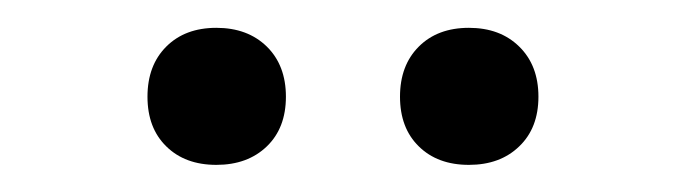

<svg xmlns="http://www.w3.org/2000/svg" viewBox="-20 -780 493 138"><path d="M86 -710.5Q86 -733 99.5 -746.5Q113 -760 135.5 -760Q158 -760 171.8 -746.5Q185.5 -733 185.5 -710.5Q185.5 -688 171.8 -674.8Q158 -661.5 135.5 -661.5Q113 -661.5 99.5 -674.8Q86 -688 86 -710.5ZM267.5 -710.5Q267.5 -733 281 -746.5Q294.5 -760 317 -760Q339.5 -760 353.2 -746.5Q367 -733 367 -710.5Q367 -688 353.2 -674.8Q339.5 -661.5 317 -661.5Q294.5 -661.5 281 -674.8Q267.5 -688 267.5 -710.5Z"/></svg>

Font: Encode Sans Condensed
Style: Regular
Weight: 400
Width: 3
Designer: Multiple Designers
Foundry: Impallari Type
Version: Version 2.000